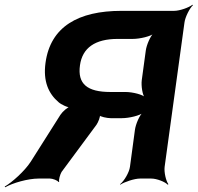

<svg xmlns="http://www.w3.org/2000/svg" viewBox="-116 -757 838 814"><path d="M140 -270 14 -71C-12 -31 -65 16 -96 34L-94 37C-63 19 2 0 48 0H96C107 0 129 8 132 15L135 13C132 6 139 -18 145 -28L293 -228C300 -238 311 -264 307 -271L304 -269C308 -262 339 -256 353 -256H401C431 -256 478 -267 492 -280L491 -282C476 -270 459 -230 456 -206L435 -50C432 -26 410 11 393 24L394 26C412 14 454 0 478 0H525C549 0 584 14 595 26L598 24C588 11 579 -26 582 -50L666 -661C669 -685 688 -722 702 -735L700 -737C685 -725 646 -711 622 -711H399C216 -711 98 -644 77 -491C66 -412 90 -360 132 -324C143 -314 172 -300 183 -302V-306C172 -304 149 -284 140 -270ZM383 -592H447C477 -592 524 -603 538 -616L537 -618C522 -606 505 -566 502 -542L485 -417C482 -393 488 -353 499 -341L501 -343C491 -356 446 -367 416 -367H352C254 -367 212 -401 223 -480C233 -554 287 -592 383 -592Z"/></svg>

Font: Asimov
Style: EdgeWideIt
Weight: 500
Designer: Google
Version: Version 2.000980: 2014